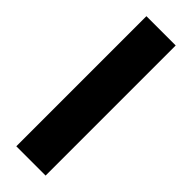

<svg xmlns="http://www.w3.org/2000/svg" viewBox="-256 -776 793 793"><g transform="rotate(45 140.5 -380.0)"><path d="M226 0V-760H55V0Z"/></g></svg>

Font: Noto Sans Khmer Condensed Black
Style: Regular
Weight: 900
Width: 3
Designer: Danh Hong and the Monotype Design Team
Foundry: Monotype Imaging Inc.
Version: Version 2.004